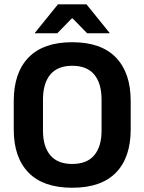

<svg xmlns="http://www.w3.org/2000/svg" viewBox="-20 -846 662 880"><path d="M311 14.5Q178.5 14.5 110.8 -54.8Q43 -124 43 -253V-383Q43 -512.5 110.8 -582.5Q178.5 -652.5 311 -652.5Q443.5 -652.5 511.2 -582.5Q579 -512.5 579 -383V-253Q579 -124 511.5 -54.8Q444 14.5 311 14.5ZM311 -94.5Q378.5 -94.5 412 -134.5Q445.5 -174.5 445.5 -247V-389Q445.5 -464 412 -504.2Q378.5 -544.5 311 -544.5Q244 -544.5 210.5 -504.2Q177 -464 177 -389V-247Q177 -174.5 210.5 -134.5Q244 -94.5 311 -94.5ZM245.5 -826H376.5L482 -695.5V-693.5H379.5L313 -761.5H309L242.5 -693.5H140V-695.5Z"/></svg>

Font: Anek Bangla SemiBold
Style: Regular
Weight: 600
Designer: Sulekha Rajkumar (Bangla), Yesha Goshar (Latin)
Foundry: Ek Type
Version: Version 1.003